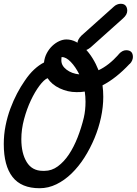

<svg xmlns="http://www.w3.org/2000/svg" viewBox="-45 -952 724 1017"><path d="M233 -549Q221 -540 212 -540Q210 -539 209.5 -539Q209 -539 207 -538Q204 -544 201 -550Q198 -556 196 -562ZM360 -464Q314 -464 271.5 -484Q229 -504 207 -538Q188 -530 164 -498Q140 -466 118.5 -420.5Q97 -375 82.5 -321Q68 -267 68 -215Q68 -140 96.5 -93.5Q125 -47 182 -47H191Q229 -47 261.5 -71Q294 -95 320 -134Q346 -173 366 -224Q386 -275 399 -329Q408 -368 408 -413Q408 -427 407 -440Q406 -453 404 -467Q393 -465 382.5 -464.5Q372 -464 360 -464ZM86 -524Q110 -560 136 -584Q162 -608 188 -621Q191 -648 203 -670.5Q215 -693 232 -709Q249 -725 268.5 -734Q288 -743 307 -743Q333 -743 358 -730Q383 -717 405 -695Q427 -673 445.5 -643Q464 -613 477 -580Q531 -605 583 -663H582Q602 -686 623 -686Q659 -686 659 -650Q659 -642 655 -632Q651 -622 642 -613V-614Q570 -537 498 -500Q500 -486 501 -470Q502 -454 502 -439Q502 -386 490 -330Q478 -274 455.5 -220Q433 -166 402.5 -118Q372 -70 334.5 -33.5Q297 3 254 24Q211 45 165 45Q68 45 21.5 -14.5Q-25 -74 -25 -189Q-25 -239 -15.5 -286.5Q-6 -334 10 -377Q26 -420 45.5 -457Q65 -494 86 -524ZM390 -525Q386 -533 383 -541.5Q380 -550 375 -558Q380 -557 383.5 -557Q387 -557 392 -557Q394 -557 396 -557Q398 -557 403 -558Q405 -558 408 -558.5Q411 -559 413 -559ZM280 -632Q280 -604 307.5 -583Q335 -562 375 -558Q355 -598 330 -624Q305 -650 282 -650Q281 -650 280.5 -644.5Q280 -639 280 -632ZM557 -916Q565 -924 575 -928Q585 -932 594 -932Q612 -932 620.5 -922Q629 -912 629 -895Q629 -874 606 -854L435 -701Q425 -693 416.5 -689Q408 -685 399 -685Q365 -685 365 -721Q365 -742 386 -763Z"/></svg>

Font: Discipuli Britannica Bold
Style: Regular
Weight: 700
Designer: Peter Wiegel
Foundry: Peter Wiegel
Version: Version 0.001 2009